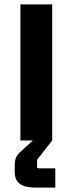

<svg xmlns="http://www.w3.org/2000/svg" viewBox="-20 -640 331 875"><path d="M218 0V-620H73V0H130L72 53C53 70 47 87 47 117V142C47 201 87 215 146 215H232V127H156C152 127 149 125 149 120V95C149 86 150 86 157 78Z"/></svg>

Font: Gemini
Style: Regular
Weight: 700
Designer: Pushpananda Ekanayake, Sol Matas, Kosala Senevirathne
Foundry: Mooniak
Version: Version 1.000;PS 1.0;hotconv 1.0.86;makeotf.lib2.5.63406